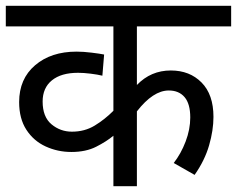

<svg xmlns="http://www.w3.org/2000/svg" viewBox="-20 -642 817 662"><path d="M777 -551H452V-349Q500 -399 569 -399Q634 -399 675 -357.5Q716 -316 716 -239Q716 -193 701 -141Q686 -89 651 -39L579 -80Q604 -112 620 -154Q636 -196 636 -237Q636 -284 616.5 -307Q597 -330 562 -330Q508 -330 452 -258V0H371V-174Q347 -154 311.5 -136Q276 -118 226 -118Q179 -118 137.5 -137Q96 -156 71 -194.5Q46 -233 46 -290Q46 -370 101 -417Q156 -464 244 -464Q267 -464 295.5 -460.5Q324 -457 339 -454L333 -381Q317 -385 292.5 -388Q268 -391 249 -391Q191 -391 159 -365Q127 -339 127 -292Q127 -239 157.5 -213.5Q188 -188 228 -188Q272 -188 306.5 -209Q341 -230 371 -260V-551H0V-622H777Z"/></svg>

Font: TSCustom
Style: Regular
Weight: 400
Designer: Monotype Design Team
Foundry: Monotype Imaging Inc.
Version: Version 2.004; ttfautohint (v1.8.3) -l 8 -r 50 -G 200 -x 14 